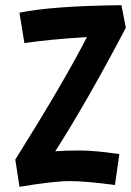

<svg xmlns="http://www.w3.org/2000/svg" viewBox="-20 -705 505 740"><path d="M193 -122Q229 -125 288 -125Q347 -125 440 -111L423 8Q310 -7 248.5 -7Q187 -7 55 15L39 -90Q227 -390 315 -562Q177 -554 74 -539L55 -656Q178 -682 448 -685L465 -598Q317 -316 193 -122Z"/></svg>

Font: Boogaloo
Style: Regular
Weight: 400
Designer: John Vargas Beltran
Foundry: John Vargas Beltran
Version: Version 1.002